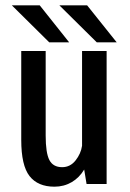

<svg xmlns="http://www.w3.org/2000/svg" viewBox="-20 -693 490 723"><path d="M419.5 -533.5H344.5L203.5 -673H308ZM240.5 -533.5H165.5L24.5 -673H129.5ZM185 10Q122.5 10 91.2 -30Q60 -70 60 -166V-501H152V-182.5Q152 -117 166 -90.2Q180 -63.5 214 -63.5Q244.5 -63.5 264.5 -88.8Q284.5 -114 289 -144V-501H381.5V0H306L297 -54.5Q278.5 -23.5 249.5 -6.8Q220.5 10 185 10Z"/></svg>

Font: League Mono Condensed
Style: Regular
Weight: 400
Width: 1
Designer: Tyler Finck
Foundry: The League of Moveable Type / Tyler Finck
Version: Version 2.210